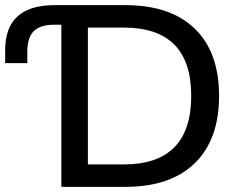

<svg xmlns="http://www.w3.org/2000/svg" viewBox="-20 -725 927 745"><path d="M218 0V-629H189Q136 -629 111 -604Q86 -579 86 -525V-480H0V-530Q0 -705 191 -705H467Q641 -705 735.5 -614Q830 -523 830 -353Q830 -183 735.5 -91.5Q641 0 467 0ZM321 -87H460Q722 -87 722 -353Q722 -618 460 -618H321Z"/></svg>

Font: Nunito Sans SemiBold
Style: Regular
Weight: 600
Designer: Vernon Adams
Foundry: Vernon Adams
Version: Version 3.101; ttfautohint (v1.8.4.7-5d5b);gftools[0.9.27]